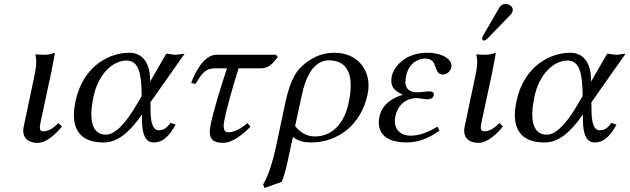

<svg xmlns="http://www.w3.org/2000/svg" viewBox="-20 -703 3151 961"><path d="M152 -322 99 -71C88 -20 113 12 169 12C212 12 261 -33 290 -70L273 -87C248 -63 225 -46 197 -46C177 -46 177 -61 183 -91L237 -343C244 -375 255 -439 255 -439C239 -433 222 -429 203 -429C191 -429 165 -430 160 -431L157 -429C167 -394 158 -350 152 -322Z M733 -191 904 -434C891 -434 874 -429 859 -429C844 -429 827 -434 812 -434L731 -294C731 -294 743 -439 626 -439C535 -439 397 -380 358 -196C331 -72 369 10 497 10C565 10 620 -31 691 -130V-91C693 -23 712 10 749 10C793 10 823 -16 859 -79L834 -88C810 -58 798 -51 773 -51C750 -51 736 -80 734 -133ZM689 -222 665 -181C610 -86 556 -29 510 -29C436 -29 425 -111 448 -219C472 -334 546 -400 613 -400C673 -400 686 -339 689 -243Z M1064 -429C1001 -429 956 -341 937 -288L959 -283C995 -344 1011 -361 1060 -361H1116C1080 -253 1046 -137 1035 -83C1019 -10 1042 12 1097 12C1141 12 1190 -25 1234 -69L1219 -87C1169 -45 1139 -41 1122 -41C1101 -41 1094 -61 1104 -106C1115 -161 1140 -251 1174 -361H1286C1323 -361 1344 -383 1370 -417L1361 -429Z M1390 207C1407 167 1417 119 1429 61L1446 -17C1470 0 1494 10 1537 10C1671 10 1788 -78 1820 -231C1844 -345 1774 -439 1654 -439C1607 -439 1556 -426 1504 -383C1472 -356 1436 -322 1407 -184L1366 10C1340 134 1317 186 1297 220L1304 238ZM1725 -189C1703 -82 1640 -20 1557 -20C1512 -20 1482 -42 1457 -72L1491 -228C1522 -374 1583 -401 1626 -401C1706 -401 1759 -347 1725 -189Z M1959 -121C1971 -177 2011 -212 2067 -212C2076 -212 2109 -206 2117 -206C2140 -206 2149 -215 2151 -227C2154 -239 2145 -246 2126 -246C2121 -246 2075 -241 2074 -241C2031 -241 1998 -255 2013 -324C2027 -390 2076 -410 2107 -410C2146 -410 2155 -385 2161 -363C2168 -346 2174 -330 2196 -330C2209 -330 2233 -338 2239 -367C2247 -403 2196 -439 2119 -439C2001 -439 1950 -362 1941 -322C1931 -272 1952 -248 1997 -229C1899 -199 1884 -141 1879 -118C1868 -66 1880 10 2017 10C2080 10 2140 -19 2180 -50L2169 -69C2124 -42 2082 -24 2035 -24C1975 -24 1947 -67 1959 -121Z M2359 -322 2306 -71C2295 -20 2320 12 2376 12C2419 12 2468 -33 2497 -70L2480 -87C2455 -63 2432 -46 2404 -46C2384 -46 2384 -61 2390 -91L2444 -343C2451 -375 2462 -439 2462 -439C2446 -433 2429 -429 2410 -429C2398 -429 2372 -430 2367 -431L2364 -429C2374 -394 2365 -350 2359 -322ZM2511 -683C2498 -683 2486 -677 2480 -666L2397 -523C2396 -520 2394 -516 2393 -513C2392 -506 2396 -500 2404 -500C2408 -500 2414 -504 2418 -508L2536 -630C2541 -635 2545 -643 2546 -648C2550 -668 2531 -683 2511 -683Z M2940 -191 3111 -434C3098 -434 3081 -429 3066 -429C3051 -429 3034 -434 3019 -434L2938 -294C2938 -294 2950 -439 2833 -439C2742 -439 2604 -380 2565 -196C2538 -72 2576 10 2704 10C2772 10 2827 -31 2898 -130V-91C2900 -23 2919 10 2956 10C3000 10 3030 -16 3066 -79L3041 -88C3017 -58 3005 -51 2980 -51C2957 -51 2943 -80 2941 -133ZM2896 -222 2872 -181C2817 -86 2763 -29 2717 -29C2643 -29 2632 -111 2655 -219C2679 -334 2753 -400 2820 -400C2880 -400 2893 -339 2896 -243Z"/></svg>

Font: Libertinus Sans
Style: Italic
Weight: 400
Italic angle: -12°
Designer: Philipp H. Poll, Khaled Hosny
Foundry: Caleb Maclennan
Version: Version 7.050;RELEASE